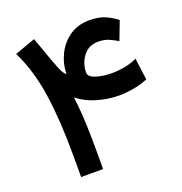

<svg xmlns="http://www.w3.org/2000/svg" viewBox="-121 -766 824 871"><g transform="rotate(-20 291.0 -330.5)"><path d="M406.2 -550.8Q359.4 -550.8 333.3 -515.9Q307.1 -481 307.1 -437.5Q307.1 -417 340.1 -406Q373 -395 416.5 -395Q448.7 -395 481.4 -401.4Q514.2 -407.7 539.1 -420.4L553.2 -315.4Q516.1 -300.3 480 -294.4Q443.8 -288.6 413.6 -288.6Q358.9 -288.6 305.4 -304.9Q252 -321.3 216.8 -351.1Q225.6 -280.3 227.8 -216.3Q230 -152.3 230 -102.1V0H124V-103.5Q124 -271.5 105.7 -398.2Q87.4 -524.9 38.1 -625.5L137.2 -661.1L178.7 -544.9Q195.8 -499 203.6 -483.9Q211.4 -468.8 221.2 -461.4Q222.2 -511.7 244.1 -556.2Q266.1 -600.6 305.9 -628.2Q345.7 -655.8 400.9 -655.8Q449.7 -655.8 480 -641.4Q510.3 -627 532.2 -609.9L498 -520Q477.1 -532.7 456.1 -541.7Q435.1 -550.8 406.2 -550.8Z"/></g></svg>

Font: Vazirmatn FD NL Medium
Style: Regular
Weight: 500
Designer: Saber Rastikerdar
Foundry: Saber Rastikerdar
Version: Version 33.003